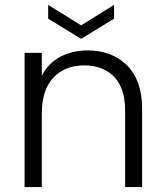

<svg xmlns="http://www.w3.org/2000/svg" viewBox="-20 -761 673 781"><path d="M336 -556C336 -556 336 -556 336 -556C295 -556 258 -547 225 -530C192 -512 167 -486 150 -453C150 -453 150 -546 150 -546C150 -546 80 -546 80 -546C80 -546 80 0 80 0C80 0 150 0 150 0C150 0 150 -298 150 -298C150 -298 150 -298 150 -298C150 -363 166 -412 197 -445C228 -478 270 -495 323 -495C323 -495 323 -495 323 -495C374 -495 415 -479 445 -448C474 -417 489 -371 489 -312C489 -312 489 0 489 0C489 0 558 0 558 0C558 0 558 -320 558 -320C558 -320 558 -320 558 -320C558 -397 537 -455 496 -496C455 -536 401 -556 336 -556ZM444 -741C444 -741 310 -658 310 -658C310 -658 176 -741 176 -741C176 -741 176 -685 176 -685C176 -685 310 -603 310 -603C310 -603 444 -685 444 -685C444 -685 444 -741 444 -741Z"/></svg>

Font: wox.body
Style: Regular
Weight: 500
Designer: Ninad Kale (Devanagari), Jonny Pinhorn (Latin)
Foundry: Indian Type Foundry
Version: ""